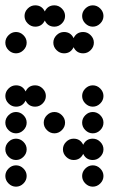

<svg xmlns="http://www.w3.org/2000/svg" viewBox="-20 -700 472 720"><path d="M300 -12Q288 -24 288 -40Q288 -56 300 -68Q312 -80 328 -80Q344 -80 356 -68Q368 -56 368 -40Q368 -24 356 -12Q344 0 328 0Q312 0 300 -12ZM12 -12Q0 -24 0 -40Q0 -56 12 -68Q24 -80 40 -80Q56 -80 68 -68Q80 -56 80 -40Q80 -24 68 -12Q56 0 40 0Q24 0 12 -12ZM256 -180Q281 -180 292 -157Q303 -180 328 -180Q344 -180 356 -168Q368 -156 368 -140Q368 -124 356 -112Q344 -100 328 -100Q303 -100 292 -123Q281 -100 256 -100Q240 -100 228 -112Q216 -124 216 -140Q216 -156 228 -168Q240 -180 256 -180ZM12 -112Q0 -124 0 -140Q0 -156 12 -168Q24 -180 40 -180Q56 -180 68 -168Q80 -156 80 -140Q80 -124 68 -112Q56 -100 40 -100Q24 -100 12 -112ZM300 -212Q288 -224 288 -240Q288 -256 300 -268Q312 -280 328 -280Q344 -280 356 -268Q368 -256 368 -240Q368 -224 356 -212Q344 -200 328 -200Q312 -200 300 -212ZM156 -212Q144 -224 144 -240Q144 -256 156 -268Q168 -280 184 -280Q200 -280 212 -268Q224 -256 224 -240Q224 -224 212 -212Q200 -200 184 -200Q168 -200 156 -212ZM12 -212Q0 -224 0 -240Q0 -256 12 -268Q24 -280 40 -280Q56 -280 68 -268Q80 -256 80 -240Q80 -224 68 -212Q56 -200 40 -200Q24 -200 12 -212ZM300 -312Q288 -324 288 -340Q288 -356 300 -368Q312 -380 328 -380Q344 -380 356 -368Q368 -356 368 -340Q368 -324 356 -312Q344 -300 328 -300Q312 -300 300 -312ZM40 -380Q65 -380 76 -357Q87 -380 112 -380Q128 -380 140 -368Q152 -356 152 -340Q152 -324 140 -312Q128 -300 112 -300Q87 -300 76 -323Q65 -300 40 -300Q24 -300 12 -312Q0 -324 0 -340Q0 -356 12 -368Q24 -380 40 -380ZM220 -580Q245 -580 256 -557Q267 -580 292 -580Q308 -580 320 -568Q332 -556 332 -540Q332 -524 320 -512Q308 -500 292 -500Q267 -500 256 -523Q245 -500 220 -500Q204 -500 192 -512Q180 -524 180 -540Q180 -556 192 -568Q204 -580 220 -580ZM12 -512Q0 -524 0 -540Q0 -556 12 -568Q24 -580 40 -580Q56 -580 68 -568Q80 -556 80 -540Q80 -524 68 -512Q56 -500 40 -500Q24 -500 12 -512ZM300 -612Q288 -624 288 -640Q288 -656 300 -668Q312 -680 328 -680Q344 -680 356 -668Q368 -656 368 -640Q368 -624 356 -612Q344 -600 328 -600Q312 -600 300 -612ZM112 -680Q137 -680 148 -657Q159 -680 184 -680Q200 -680 212 -668Q224 -656 224 -640Q224 -624 212 -612Q200 -600 184 -600Q159 -600 148 -623Q137 -600 112 -600Q96 -600 84 -612Q72 -624 72 -640Q72 -656 84 -668Q96 -680 112 -680Z"/></svg>

Font: Dotrice Condensed
Style: Regular
Weight: 400
Width: 2
Monospace: yes
Designer: Paul Flo Williams
Foundry: His Deeds Are Dust
Version: Version 1.001